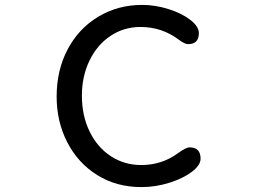

<svg xmlns="http://www.w3.org/2000/svg" viewBox="-20 -742 1040 783"><path d="M314 -352Q314 -270 345.5 -205.5Q377 -141 432 -105Q487 -69 556 -69Q639 -69 704 -116Q738 -141 753 -141Q798 -141 798 -95Q798 -68 762 -41Q726 -14 670 3.5Q614 21 557 21Q455 21 376.5 -28Q298 -77 254.5 -161.5Q211 -246 211 -348Q211 -456 256 -541Q301 -626 381 -674Q461 -722 560 -722Q613 -722 667 -705Q721 -688 756 -661Q791 -634 791 -607Q791 -562 747 -562Q734 -562 712 -578Q642 -632 553 -632Q485 -632 430.5 -595.5Q376 -559 345 -495Q314 -431 314 -352Z"/></svg>

Font: 寒蝉全圆体
Style: Regular
Weight: 400
Designer: Warren2060
      Designed by Motoya company      

      [Varela Round]
      Joe Prince(Latin component); Avraham Cornf
Foundry: ChillType
Version: Version 3.200